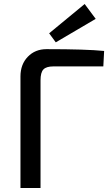

<svg xmlns="http://www.w3.org/2000/svg" viewBox="-20 -937 558 957"><path d="M457 -843 258 -726 225 -771 402 -917ZM82 0V-556Q82 -616 118.5 -654Q155 -692 212 -692Q410 -692 499 -683L495 -606H246Q211 -606 196.5 -591Q182 -576 182 -537V0Z"/></svg>

Font: Exo 2.0 Medium
Style: Regular
Weight: 500
Designer: Natanael Gama
Version: Version 1.001;PS 001.001;hotconv 1.0.70;makeotf.lib2.5.58329